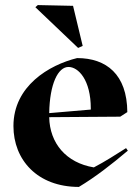

<svg xmlns="http://www.w3.org/2000/svg" viewBox="-20 -723 544 757"><path d="M288 -534 306 -542 268 -700 129 -703 120 -695V-694ZM33 -226C33 -93 127 14 291 14C356 -25 419 -74 484 -129L477 -139C436 -113 394 -86 350 -63C241 -81 176 -158 174 -261L454 -263L482 -281C481 -430 399 -494 284 -494C174 -467 33 -384 33 -226ZM174 -277C176 -393 209 -459 250 -459C289 -459 338 -408 338 -295V-291Z"/></svg>

Font: Mazius Display
Style: Bold
Weight: 700
Designer: Alberto Casagrande & Collletttivo
Foundry: Collletttivo
Version: Version 2.000;Glyphs 3.2 (3221)